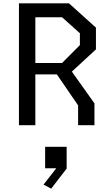

<svg xmlns="http://www.w3.org/2000/svg" viewBox="-20 -750 660 1150"><path d="M129.3 -372.8H351.8L458.5 -479.8V-550.8L351.8 -646.5H129.3V-730H393.2L554.7 -584.5V-454.2L392.2 -304.3H129.3ZM93.5 -730H191.7V0H93.5ZM447.8 -118.8 294.5 -342.5H395.3L545.7 -130.8V0H447.8ZM250.3 129.2H379.2V259.7L286.5 380L240.7 355.8L341.5 226.7V258H250.3Z"/></svg>

Font: Monaspace Krypton Var ExLight
Style: Regular
Weight: 200
Designer: Riley Cran and the Lettermatic Team
Version: Version 1.200 (Monaspace Krypton Var)